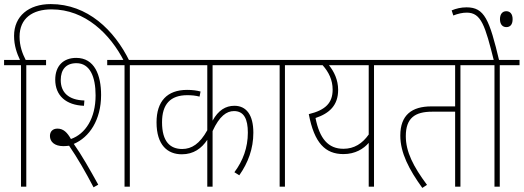

<svg xmlns="http://www.w3.org/2000/svg" viewBox="-20 -916 2569 942"><path d="M109 -596H206V-622H106C90 -653 76 -690 76 -736C76 -826 139 -870 233 -870C398 -870 521 -749 589 -615H616C541 -769 409 -896 229 -896C121 -896 49 -837 49 -740C49 -692 63 -654 78 -622H0V-596H83V0H109Z M291 -199C300 -199 310 -200 319 -201C359 -143 401 -70 439 3L462 -10C421 -84 381 -155 342 -210C418 -242 476 -327 476 -450C476 -547 444 -632 354 -632C292 -632 251 -594 251 -525C251 -447 304 -400 392 -397L394 -423C316 -425 278 -463 278 -523C278 -575 304 -606 355 -606C421 -606 449 -540 449 -448C449 -335 399 -259 328 -234C310 -266 291 -285 262 -285C239 -285 225 -271 225 -249C225 -221 247 -199 291 -199ZM617 -596H714V-622H506V-596H591V0H617Z M1282 -596V-622H701V-596H997V-277C960 -210 920 -185 874 -185C815 -185 775 -221 775 -316C775 -405 816 -449 899 -449C921 -449 940 -447 959 -442L964 -467C946 -472 924 -475 898 -475C800 -475 748 -419 748 -316C748 -203 803 -159 872 -159C930 -159 969 -188 997 -230V0H1023V-273C1057 -347 1092 -371 1128 -371C1177 -371 1196 -332 1196 -265C1196 -192 1172 -127 1130 -71L1154 -56C1197 -117 1223 -186 1223 -265C1223 -353 1188 -397 1130 -397C1087 -397 1051 -375 1023 -324V-596Z M1378 -596H1475V-622H1269V-596H1352V0H1378Z M1912 -622H1462V-596H1563C1593 -562 1612 -524 1612 -476C1612 -412 1578 -376 1495 -356C1522 -214 1576 -160 1665 -160C1723 -160 1764 -186 1789 -215V0H1815V-596H1912ZM1528 -337C1597 -360 1639 -400 1639 -475C1639 -524 1619 -565 1594 -596H1789V-256C1758 -212 1718 -186 1665 -186C1590 -186 1548 -236 1528 -337Z M2239 -596H2336V-622H1899V-596H2213V-394H2096C2001 -394 1944 -352 1944 -251C1944 -166 1987 -84 2052 6L2075 -9C2008 -99 1971 -171 1971 -248C1971 -337 2016 -368 2100 -368H2213V0H2239Z M2432 -596H2529V-622H2323V-596H2406V0H2432Z M2404 -615H2430C2381 -821 2357 -880 2269 -880C2242 -880 2217 -874 2196 -865L2204 -840C2227 -849 2249 -854 2270 -854C2341 -854 2360 -791 2404 -615ZM2433 -822C2433 -795 2447 -783 2464 -783C2482 -783 2495 -794 2495 -822C2495 -847 2483 -861 2464 -861C2446 -861 2433 -848 2433 -822Z"/></svg>

Font: Noto Sans Devanagari Condensed Thin
Style: Regular
Weight: 100
Width: 3
Designer: Jelle Bosma - Monotype Design Team
Foundry: Monotype Imaging Inc.
Version: Version 2.004